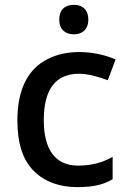

<svg xmlns="http://www.w3.org/2000/svg" viewBox="-20 -764 530 794"><path d="M286.1 -744.1C251.5 -744.1 225.1 -726.6 225.1 -683.1C225.1 -640.1 251.5 -622.1 286.1 -622.1C317.9 -622.1 345.2 -640.1 345.2 -683.1C345.2 -726.6 317.9 -744.1 286.1 -744.1ZM299.8 9.8C365.7 9.8 407.2 0 445.8 -22.9V-115.2C407.2 -93.8 363.3 -79.1 303.2 -79.1C209.5 -79.1 161.1 -144 161.1 -267.1C161.1 -395 210 -459 307.1 -459C344.2 -459 388.7 -446.3 425.8 -432.1L458 -518.1C423.3 -533.7 368.2 -548.8 308.1 -548.8C258.8 -548.8 214.8 -539.1 176.3 -519.5C99.1 -480.5 51.8 -399.4 51.8 -266.1C51.8 -170.9 74.7 -101.1 120.1 -56.6C165.5 -12.2 225.1 9.8 299.8 9.8Z"/></svg>

Font: Noto Reveo Sans
Style: Regular
Weight: 500
Designer: Monotype Design Team
Foundry: Monotype Imaging Inc.
Version: Version 2.007